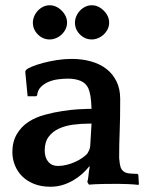

<svg xmlns="http://www.w3.org/2000/svg" viewBox="-20 -699 557 730"><path d="M312 -7Q315 -16 316.5 -33Q318 -50 321 -64L320 -67Q308 -52 292.5 -38Q277 -24 258 -13Q239 -2 217.5 4.5Q196 11 172 11Q136 11 109 0Q82 -11 64 -29Q46 -47 36.5 -71Q27 -95 27 -121Q27 -160 44 -189Q61 -218 89 -236Q115 -253 150 -262.5Q185 -272 218 -277Q251 -282 278 -283.5Q305 -285 314 -285H328Q327 -316 324 -333.5Q321 -351 316 -363Q307 -383 286.5 -391.5Q266 -400 238 -400Q221 -400 201.5 -397.5Q182 -395 165 -388Q148 -381 135.5 -368.5Q123 -356 121 -336L117 -333H85L76 -427L79 -433Q85 -439 102 -446Q119 -453 143 -459.5Q167 -466 195.5 -470.5Q224 -475 253 -475Q292 -475 326 -465.5Q360 -456 384.5 -437Q409 -418 423 -389.5Q437 -361 437 -323Q437 -282 436.5 -253Q436 -224 435 -199Q434 -174 433.5 -150.5Q433 -127 433 -98Q435 -75 438 -65Q441 -55 448 -49Q456 -41 472.5 -39.5Q489 -38 503 -38L506 -34L508 0L507 4Q490 2 468 1Q446 0 427 0Q399 0 371 0.5Q343 1 318 3ZM312 -115Q315 -120 318.5 -127Q322 -134 323 -144L328 -229H319Q288 -229 258 -225Q228 -221 204 -210Q180 -199 165 -179Q150 -159 150 -127Q150 -100 163.5 -84Q177 -68 200 -68Q217 -68 234.5 -72.5Q252 -77 267 -84Q282 -91 294 -99.5Q306 -108 312 -115ZM105 -613Q105 -625 110 -637Q115 -649 124 -658.5Q133 -668 144.5 -673.5Q156 -679 169 -679Q194 -679 214.5 -658.5Q235 -638 235 -613Q235 -600 229.5 -588.5Q224 -577 214.5 -568Q205 -559 193 -554Q181 -549 169 -549Q143 -549 124 -568Q105 -587 105 -613ZM265 -613Q265 -625 270 -637Q275 -649 284 -658.5Q293 -668 304.5 -673.5Q316 -679 329 -679Q354 -679 374.5 -658.5Q395 -638 395 -613Q395 -600 389.5 -588.5Q384 -577 374.5 -568Q365 -559 353 -554Q341 -549 329 -549Q303 -549 284 -568Q265 -587 265 -613Z"/></svg>

Font: QuattrocentoBold
Style: Bold
Weight: 700
Designer: Pablo Impallari
Foundry: Pablo Impallari, Igino Marini, Branda Gallo
Version: Version 2.000